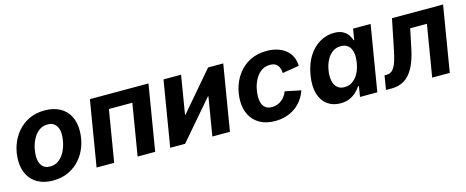

<svg xmlns="http://www.w3.org/2000/svg" viewBox="-35 -1045 3752 1546"><g transform="rotate(-15 1841.5 -271.5)"><path d="M267.8 10.7Q194 10.7 142.2 -17.6Q90.3 -45.8 63 -97.2Q35.6 -148.5 35.6 -217.2Q35.6 -283 56.5 -343.2Q77.5 -403.4 117.4 -450.7Q157.3 -498 214.6 -525.4Q272 -552.7 345.1 -552.7Q418.6 -552.7 470.6 -524.6Q522.5 -496.5 549.9 -445.1Q577.2 -393.8 577.2 -324.6Q577.2 -258.7 556.4 -198.5Q535.7 -138.2 495.7 -91.1Q455.7 -43.9 398.3 -16.6Q341 10.7 267.8 10.7ZM272.9 -104.6Q313.8 -104.6 343.5 -126.5Q373.3 -148.3 392.4 -182.7Q411.6 -217.1 420.8 -256Q430 -294.9 430 -328.7Q430 -361.5 420 -385.9Q410 -410.3 390.1 -423.9Q370.2 -437.5 339.7 -437.5Q298.9 -437.5 269.1 -415.9Q239.3 -394.3 220.2 -360.1Q201 -325.8 191.8 -287.1Q182.6 -248.3 182.6 -214Q182.6 -165.1 205.1 -134.9Q227.6 -104.6 272.9 -104.6Z M1210 -545.9 1119.7 0H973.2L1044.3 -429.5H849L777.9 0H631.2L721.6 -545.9Z M1742.9 0H1596.3L1649.6 -321.3H1645.3L1369.1 0H1245L1335.3 -545.9H1481.8L1428.9 -226H1433L1707 -545.9H1833.3Z M2118.2 10.7Q2045.6 10.7 1993.8 -17.8Q1942 -46.4 1914.2 -98Q1886.5 -149.6 1886.5 -218.8Q1886.5 -281.9 1906.3 -341.6Q1926.2 -401.3 1965.2 -449Q2004.2 -496.7 2062 -524.7Q2119.7 -552.7 2195.4 -552.7Q2244.6 -552.7 2284.7 -540Q2324.8 -527.3 2353.8 -503.4Q2382.9 -479.6 2398.8 -445.8Q2414.7 -412.1 2415.6 -370.1L2276.2 -346.9Q2275 -368.1 2269.8 -384.8Q2264.6 -401.5 2254.7 -413.3Q2244.8 -425.1 2229.8 -431.3Q2214.8 -437.5 2194 -437.5Q2152.6 -437.5 2122.3 -416.5Q2092 -395.6 2072.3 -361.8Q2052.7 -327.9 2043.2 -289.1Q2033.7 -250.2 2033.7 -214.2Q2033.7 -181.6 2042.9 -156.7Q2052.2 -131.8 2072 -118.2Q2091.8 -104.6 2122.7 -104.6Q2144.5 -104.6 2164.5 -111.4Q2184.5 -118.1 2201.4 -130.7Q2218.3 -143.3 2231.5 -161.2Q2244.6 -179.1 2252.5 -201L2384.7 -173.8Q2370 -130.8 2344.9 -96.8Q2319.7 -62.8 2285.5 -38.8Q2251.3 -14.8 2209.1 -2.1Q2166.9 10.7 2118.2 10.7Z M2663.6 9.1Q2601 9.1 2555.9 -23.5Q2510.9 -56 2491.8 -118.8Q2472.7 -181.6 2487.7 -272.2Q2503.4 -365.7 2544 -428Q2584.5 -490.2 2640.3 -521.5Q2696 -552.7 2756.5 -552.7Q2802.6 -552.7 2830.8 -537.2Q2859 -521.8 2874.2 -498.9Q2889.4 -476 2895.7 -454H2900.6L2915.6 -545.9H3061.7L2971.4 0H2827.1L2841.3 -87.4H2834.5Q2820.4 -64.9 2797.3 -42.8Q2774.2 -20.6 2741.2 -5.7Q2708.2 9.1 2663.6 9.1ZM2728.6 -108.3Q2766.3 -108.3 2795.8 -129Q2825.3 -149.7 2845.2 -186.6Q2865 -223.5 2872.9 -272.7Q2881.3 -322.4 2873.7 -358.9Q2866.1 -395.4 2843.2 -415.4Q2820.3 -435.4 2782.6 -435.4Q2744 -435.4 2714.4 -414.5Q2684.7 -393.6 2665.3 -357Q2645.9 -320.4 2637.9 -272.7Q2630.3 -224.8 2637.5 -187.5Q2644.8 -150.3 2667.7 -129.3Q2690.6 -108.3 2728.6 -108.3Z M3043.7 0 3062.9 -116.9H3080.4Q3100.3 -116.9 3115.9 -125.8Q3131.4 -134.6 3144.2 -154.8Q3156.9 -175 3167.7 -209.3Q3178.6 -243.5 3188.8 -294.3L3239.9 -545.9H3665.8L3575.5 0H3428.8L3499.9 -429.5H3360.6L3327.2 -269.6Q3306.5 -170.9 3273.4 -111.8Q3240.4 -52.7 3195.1 -26.4Q3149.9 0 3092.2 0Z"/></g></svg>

Font: Adwaita Sans
Style: Italic
Weight: 400
Italic angle: -9.39999°
Designer: Rasmus Andersson
Foundry: rsms
Version: Version 4.001;git-9221beed3